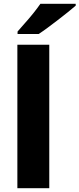

<svg xmlns="http://www.w3.org/2000/svg" viewBox="-20 -997 421 1017"><path d="M241 0H72V-760H241ZM381 -967Q365 -953 340 -933Q315 -913 286.5 -891Q258 -869 231.5 -849.5Q205 -830 185 -817H73V-830Q89 -849 112 -874.5Q135 -900 157 -927.5Q179 -955 194 -977H381Z"/></svg>

Font: Noto Sans Kannada ExtraBold
Style: Regular
Weight: 800
Designer: Jelle Bosma - Monotype Design Team
Foundry: Monotype Imaging Inc.
Version: Version 2.005; ttfautohint (v1.8.4.7-5d5b)